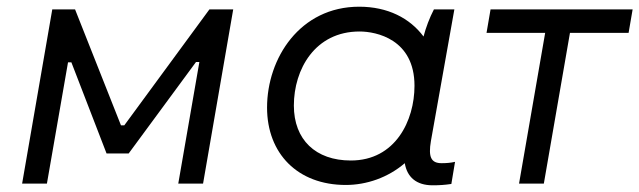

<svg xmlns="http://www.w3.org/2000/svg" viewBox="-20 -548 1908 573"><path d="M46 0H120L183 -362H193L298 -90H364L565 -363H575L512 0H586L676 -520H605L351 -174H341L204 -520H136Z M1271 5C1291 5 1307 4 1327 1L1338 -65C1325 -62 1312 -61 1298 -61C1266 -61 1258 -80 1266 -127L1336 -520H1275C1262 -495 1251 -466 1244 -439C1203 -494 1137 -528 1052 -528C875 -528 777 -374 777 -227C777 -90 868 4 1012 4C1074 4 1138 -18 1188 -61C1195 -19 1223 5 1271 5ZM1053 -454C1103 -454 1217 -431 1217 -292C1217 -188 1160 -69 1027 -69C922 -69 857 -131 857 -233C857 -341 920 -454 1053 -454Z M1432 -450H1607L1529 0H1603L1681 -450H1856L1868 -520H1444Z"/></svg>

Font: Fixel Display 20240404
Style: Italic
Weight: 400
Italic angle: -10°
Designer: AlfaBravo + MacPaw
Foundry: Kyrylo Tkachov, Marchela Mozhyna, Serhii Makarenko, Maria Weinstein, Zakhar Kryvoshyya
Version: Version 1.211;Glyphs 3.2 (3225)